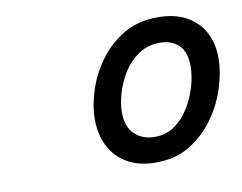

<svg xmlns="http://www.w3.org/2000/svg" viewBox="-55 -1067 704 558"><g transform="rotate(-10 297.5 -787.5)"><path d="M364 -580Q314 -580 279.5 -600Q245 -620 227.5 -655Q210 -690 210 -734Q210 -774 224.5 -819Q239 -864 268 -904Q297 -944 340 -969.5Q383 -995 441 -995Q491 -995 525.5 -976Q560 -957 577.5 -924Q595 -891 595 -848Q595 -809 581 -763Q567 -717 538 -675.5Q509 -634 466 -607Q423 -580 364 -580ZM374 -654Q407 -654 432.5 -672Q458 -690 475.5 -719Q493 -748 502 -779.5Q511 -811 511 -838Q511 -881 490 -901Q469 -921 434 -921Q399 -921 372 -903Q345 -885 327 -856.5Q309 -828 300 -797Q291 -766 291 -740Q291 -698 314 -676Q337 -654 374 -654Z"/></g></svg>

Font: Playwrite NO
Style: Regular
Weight: 400
Designer: Veronika Burian, José Scaglione
Foundry: TypeTogether
Version: Version 1.002